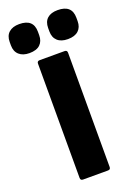

<svg xmlns="http://www.w3.org/2000/svg" viewBox="-203 -928 691 990"><g transform="rotate(-20 143.0 -433.0)"><path d="M73 0Q59 0 59 -14V-641Q59 -655 73 -655H210Q224 -655 224 -641V-14Q224 0 210 0ZM37 -707Q1 -707 -19.5 -725.5Q-40 -744 -40 -777V-796Q-40 -830 -19.5 -848Q1 -866 37 -866Q115 -866 115 -796V-777Q115 -744 95.5 -725.5Q76 -707 37 -707ZM248 -707Q211 -707 191 -725.5Q171 -744 171 -777V-796Q171 -830 191 -848Q211 -866 248 -866Q326 -866 326 -796V-777Q326 -744 306 -725.5Q286 -707 248 -707Z"/></g></svg>

Font: Sofia Sans Black
Style: Regular
Weight: 900
Designer: Botio Nikoltchev, Ani Petrova
Foundry: lettersoup
Version: Version 4.100; ttfautohint (v1.8.3)